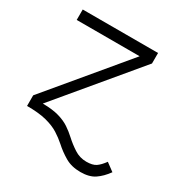

<svg xmlns="http://www.w3.org/2000/svg" viewBox="-152 -610 812 858"><g transform="rotate(30 254.0 -181.0)"><path d="M382.8 136.7Q336.9 136.7 303.7 117.2Q270.5 97.7 243.2 72.8Q221.2 53.2 195.3 36.9Q169.4 20.5 130.4 10.3Q91.3 0 29.3 0V-54.7L354 -443.8H29.3V-497.6H418V-443.4L85 -44.4Q135.7 -43.9 168.7 -34.4Q201.7 -24.9 224.6 -9.5Q247.6 5.9 267.1 23.9Q291.5 46.4 320.1 64.9Q348.6 83.5 382.8 83.5Q415 83.5 431.9 72Q448.7 60.5 466.8 35.6L507.8 65.9Q483.9 99.1 456.1 117.9Q428.2 136.7 382.8 136.7Z"/></g></svg>

Font: Estedad-FD Light
Style: Regular
Weight: 300
Designer: Amin Abedi
Version: Version 7.3